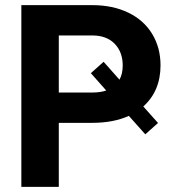

<svg xmlns="http://www.w3.org/2000/svg" viewBox="-20 -731 669 751"><path d="M210 -250.5V0H63.5V-710.9H340.8Q420.9 -710.9 481.7 -681.6Q542.5 -652.3 575.2 -598.4Q607.9 -544.4 607.9 -475.6Q607.9 -375 540.5 -314.5L598.1 -250L548.3 -205.6L483.9 -277.8Q423.8 -250.5 340.8 -250.5ZM447.3 -419.4Q460 -441.9 460 -474.6Q460 -526.9 429.2 -559.1Q398.4 -591.3 344.2 -592.3H210V-369.1H340.8Q373 -369.1 395.5 -377L335.4 -444.8L385.3 -489.3Z"/></svg>

Font: SteelSelectRoboto
Style: Roboto-Bold
Weight: 700
Designer: Google
Version: Version 2.137; 2017